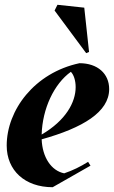

<svg xmlns="http://www.w3.org/2000/svg" viewBox="-20 -768 476 802"><path d="M200 14 358 -76 348 -92C316 -72 284 -56 248 -44C194 -55 157 -111 154 -186C326 -234 436 -300 436 -396C436 -460 388 -504 312 -504C124 -464 8 -308 8 -160C8 -56 84 14 200 14ZM340 -546 352 -551 332 -736 220 -748 208 -724ZM154 -206C157 -314 206 -418 276 -468C288 -456 296 -432 296 -404C296 -341 255 -265 154 -206Z"/></svg>

Font: Mazius Display Extra Italic
Style: Bold
Weight: 700
Italic angle: -17°
Designer: Alberto Casagrande & Collletttivo
Foundry: Collletttivo
Version: Version 2.000;Glyphs 3.2 (3217)